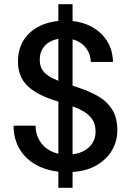

<svg xmlns="http://www.w3.org/2000/svg" viewBox="-20 -811 627 918"><path d="M259 87V-791H327V87ZM301 12Q225 12 167 -15.5Q109 -43 77 -93Q45 -143 45 -210H150Q150 -172 168 -140.5Q186 -109 219.5 -90.5Q253 -72 301 -72Q344 -72 374 -86Q404 -100 420.5 -124.5Q437 -149 437 -181Q437 -218 420 -242Q403 -266 374 -281.5Q345 -297 308 -309Q271 -321 229 -335Q147 -363 106.5 -405.5Q66 -448 66 -517Q66 -576 93.5 -619.5Q121 -663 172 -687.5Q223 -712 292 -712Q360 -712 410.5 -687Q461 -662 490 -618Q519 -574 520 -515H414Q414 -542 400 -568Q386 -594 358 -610.5Q330 -627 289 -627Q255 -628 228 -616Q201 -604 185.5 -581Q170 -558 170 -526Q170 -494 184 -474.5Q198 -455 224 -441Q250 -427 284.5 -415.5Q319 -404 361 -390Q412 -373 453 -348.5Q494 -324 517.5 -285.5Q541 -247 541 -187Q541 -135 514 -90Q487 -45 434 -16.5Q381 12 301 12Z"/></svg>

Font: DM Sans 16pt Medium
Style: Regular
Weight: 500
Version: Version 4.004;gftools[0.9.30]